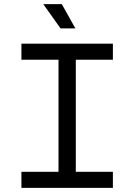

<svg xmlns="http://www.w3.org/2000/svg" viewBox="-20 -912 652 932"><path d="M84 0V-78H264V-622H84V-700H528V-622H348V-78H528V0ZM274 -774 190 -892H280L346 -774Z"/></svg>

Font: Space Mono
Style: Regular
Weight: 400
Monospace: yes
Designer: Colophon Foundry + Benjamin Critton
Foundry: Colophon Foundry & Benjamin Critton
Version: Version 1.003; ttfautohint (v1.8.4.7-5d5b)